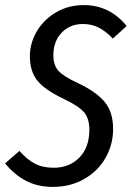

<svg xmlns="http://www.w3.org/2000/svg" viewBox="-36 -720 516 752"><path d="M460 -618 406 -569Q378 -598 350.5 -612Q323 -626 289 -626Q238 -626 205.5 -592Q173 -558 173 -504Q173 -465 192.5 -443Q212 -421 268 -395Q339 -362 373 -322Q407 -282 407 -215Q407 -154 377.5 -102Q348 -50 294 -19Q240 12 171 12Q112 12 66.5 -11.5Q21 -35 -16 -80L40 -129Q70 -95 100.5 -79Q131 -63 174 -63Q236 -63 275 -103Q314 -143 314 -212Q314 -256 293 -280.5Q272 -305 213 -333Q141 -367 111 -403.5Q81 -440 81 -500Q81 -550 107.5 -596Q134 -642 182.5 -671Q231 -700 292 -700Q394 -700 460 -618Z"/></svg>

Font: Fira Sans Compressed
Style: Italic
Weight: 400
Width: 1
Italic angle: -8°
Designer: bBox Type GmbH & Carrois Corporate GbR & Edenspiekermann AG
Foundry: bBox Type GmbH & Carrois Corporate GbR & Edenspiekermann AG
Version: Version 4.301